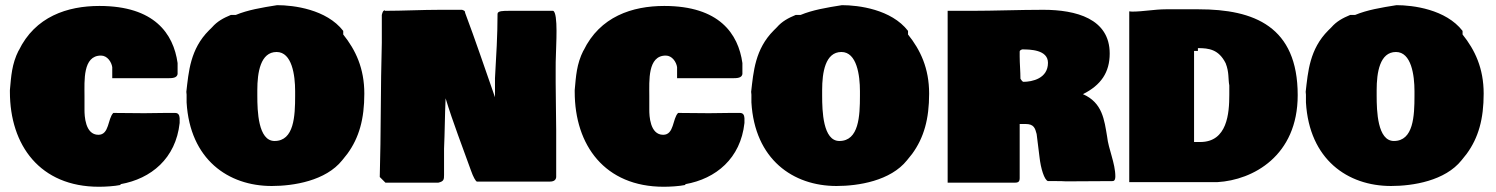

<svg xmlns="http://www.w3.org/2000/svg" viewBox="-20 -713 5679 729"><path d="M355.5 -3.9C379.9 -3.9 414.1 -5.9 437.5 -10.7V-13.7C553.7 -34.2 647.5 -111.3 662.1 -246.1V-264.6C661.1 -276.4 657.2 -284.2 644.5 -284.2H608.4C581.1 -284.2 554.7 -283.2 527.3 -283.2C488.3 -283.2 449.2 -284.2 410.2 -284.2C388.7 -262.7 395.5 -201.2 353.5 -201.2C302.7 -201.2 300.8 -275.4 300.8 -294.9V-349.6C300.8 -406.2 293.9 -502 363.3 -502C387.7 -502 403.3 -477.5 406.2 -458V-416H615.2C635.7 -416 651.4 -417 654.3 -431.6V-473.6C638.7 -585 566.4 -690.4 357.4 -690.4C236.3 -690.4 113.3 -650.4 50.8 -520.5V-521.5C24.4 -468.8 22.5 -423.8 17.6 -371.1V-364.3C17.6 -161.1 132.1 -3.9 355.5 -3.9Z M688.5 -353.5V-324.2C701.2 -107.4 846.7 -6.8 1011.7 -6.8C1094.7 -6.8 1216.8 -26.4 1279.3 -104.5L1298.8 -128.9C1343.8 -190.4 1363.3 -261.7 1363.3 -357.4C1363.3 -454.1 1330.1 -523.4 1283.2 -582V-595.7C1219.7 -677.7 1094.7 -693.4 1032.2 -693.4C973.5 -684.1 920.7 -675.2 875 -656.2H856.4C828.1 -644.5 804.7 -631.8 785.2 -609.4L773.4 -597.7C702.1 -526.4 696.3 -440.4 687.5 -364.3ZM957 -349.6V-371.1C957 -437.5 968.8 -515.6 1030.3 -515.6C1088.9 -515.6 1100.6 -426.8 1100.6 -367.2V-349.6C1100.6 -272.5 1096.7 -177.7 1022.5 -177.7C960 -177.7 957 -292 957 -349.6Z M2080.1 -671.9H1913.1C1890.6 -671.9 1869.1 -671.9 1869.1 -660.2C1869.1 -579.1 1864.3 -502 1859.4 -416V-343.8C1821.9 -450.8 1785.6 -559 1746.1 -664.1C1746.1 -671.9 1742.2 -672.9 1734.4 -675.8H1652.3C1582 -675.8 1508.8 -671.9 1441.4 -671.9V-673.8C1433.6 -673.8 1431.6 -663.1 1429.7 -656.2V-550.8C1424.8 -384.8 1426.8 -203.1 1421.9 -41L1443.4 -19.5H1644.5C1665 -24.4 1666 -31.2 1666 -48.8V-148.4C1668.9 -210.9 1668.9 -274.4 1671.9 -339.8V-342.8V-339.8C1700.3 -246.2 1736.1 -155.6 1768.6 -64.5C1776.4 -42 1786.1 -24.4 1791 -23.4H2064.5C2075.2 -23.4 2089.8 -24.4 2091.8 -40V-217.8C2091.8 -276.4 2089.8 -333 2089.8 -399.4V-451.2C2089.8 -467.8 2089.8 -486.3 2090.8 -505.9C2090.8 -534 2100.3 -664.3 2080.1 -671.9Z M2500 -3.9C2524.4 -3.9 2558.6 -5.9 2582 -10.7V-13.7C2698.2 -34.2 2792 -111.3 2806.6 -246.1V-264.6C2805.7 -276.4 2801.8 -284.2 2789.1 -284.2H2752.9C2725.6 -284.2 2699.2 -283.2 2671.9 -283.2C2632.8 -283.2 2593.8 -284.2 2554.7 -284.2C2533.2 -262.7 2540 -201.2 2498 -201.2C2447.3 -201.2 2445.3 -275.4 2445.3 -294.9V-349.6C2445.3 -406.2 2438.5 -502 2507.8 -502C2532.2 -502 2547.9 -477.5 2550.8 -458V-416H2759.8C2780.3 -416 2795.9 -417 2798.8 -431.6V-473.6C2783.2 -585 2710.9 -690.4 2502 -690.4C2380.9 -690.4 2257.8 -650.4 2195.3 -520.5V-521.5C2168.9 -468.8 2167 -423.8 2162.1 -371.1V-364.3C2162.1 -161.1 2276.6 -3.9 2500 -3.9Z M2833 -353.5V-324.2C2845.7 -107.4 2991.2 -6.8 3156.2 -6.8C3239.3 -6.8 3361.3 -26.4 3423.8 -104.5L3443.4 -128.9C3488.3 -190.4 3507.8 -261.7 3507.8 -357.4C3507.8 -454.1 3474.6 -523.4 3427.7 -582V-595.7C3364.3 -677.7 3239.3 -693.4 3176.8 -693.4C3118.1 -684.1 3065.2 -675.2 3019.5 -656.2H3001C2972.7 -644.5 2949.2 -631.8 2929.7 -609.4L2918 -597.7C2846.7 -526.4 2840.8 -440.4 2832 -364.3ZM3101.6 -349.6V-371.1C3101.6 -437.5 3113.3 -515.6 3174.8 -515.6C3233.4 -515.6 3245.1 -426.8 3245.1 -367.2V-349.6C3245.1 -272.5 3241.2 -177.7 3167 -177.7C3104.5 -177.7 3101.6 -292 3101.6 -349.6Z M3578.1 -671.9V-19.5H3835C3853.5 -19.5 3851.6 -31.2 3851.6 -46.9V-242.2H3874C3906.2 -242.2 3910.2 -225.6 3916 -204.1L3926.8 -117.2C3931.6 -73.2 3945.3 -29.3 3959 -25.4H3992.2C4003.9 -25.4 4015.6 -25.4 4027.3 -24.4C4085 -24.4 4145.5 -25.4 4204.1 -25.4C4212.9 -25.4 4214.8 -34.2 4214.8 -43C4214.8 -93.1 4188.5 -147.5 4183.6 -194.3C4172.9 -257.8 4166 -323.2 4091.8 -355.5C4160.1 -389.6 4193.4 -438.1 4193.4 -509.8C4193.4 -642.3 4065 -675.8 3941.4 -675.8C3850.6 -675.8 3753.9 -671.9 3668.9 -671.9ZM3854.5 -414.1C3854.5 -442.4 3851.6 -470.7 3851.6 -499V-517.6C3851.6 -521.5 3857.4 -524.4 3861.3 -525.4C3890.6 -525.4 3959 -524.4 3959 -474.6C3959 -415 3899.4 -402.3 3865.2 -402.3C3860.3 -404 3857.5 -410.4 3854.5 -414.1Z M4531.2 -677.7H4406.2C4363.7 -677.7 4320.4 -668.9 4278.3 -668.9C4275.4 -668.9 4270.5 -669.9 4267.6 -669.9V-21.5H4602.5C4737.3 -29.3 4907.2 -121.1 4907.2 -351.6C4907.2 -612.6 4741.8 -677.7 4531.2 -677.7ZM4537.1 -173.8H4513.7V-519.5H4528.3V-530.3C4570.3 -530.3 4607.4 -525.4 4633.8 -472.7C4647.5 -437.5 4642.6 -414.1 4647.5 -388.7V-353.5C4647.5 -282.9 4640 -173.8 4537.1 -173.8Z M4938.5 -353.5V-324.2C4951.2 -107.4 5096.7 -6.8 5261.7 -6.8C5344.7 -6.8 5466.8 -26.4 5529.3 -104.5L5548.8 -128.9C5593.8 -190.4 5613.3 -261.7 5613.3 -357.4C5613.3 -454.1 5580.1 -523.4 5533.2 -582V-595.7C5469.7 -677.7 5344.7 -693.4 5282.2 -693.4C5223.5 -684.1 5170.7 -675.2 5125 -656.2H5106.4C5078.1 -644.5 5054.7 -631.8 5035.2 -609.4L5023.4 -597.7C4952.1 -526.4 4946.3 -440.4 4937.5 -364.3ZM5207 -349.6V-371.1C5207 -437.5 5218.8 -515.6 5280.3 -515.6C5338.9 -515.6 5350.6 -426.8 5350.6 -367.2V-349.6C5350.6 -272.5 5346.7 -177.7 5272.5 -177.7C5210 -177.7 5207 -292 5207 -349.6Z"/></svg>

Font: Bowlby One SC
Style: Regular
Weight: 400
Width: 1
Version: Version 1.2